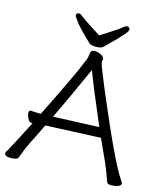

<svg xmlns="http://www.w3.org/2000/svg" viewBox="-131 -995 952 1102"><g transform="rotate(15 345.0 -443.5)"><path d="M607 -3Q588 -59 566 -109L507 -239L484 -238Q460 -237 423 -235.5Q386 -234 344.5 -232Q303 -230 265.5 -228.5Q228 -227 204.5 -226Q181 -225 180 -225Q164 -191 148 -159L118 -99Q99 -61 81 -10Q75 7 37 7Q-1 7 -1 -12Q-1 -18 3 -23.5Q7 -29 11 -36.5Q15 -44 24.5 -62Q34 -80 53.5 -116.5Q73 -153 106 -218H99Q87 -218 77 -236.5Q67 -255 67 -270Q67 -285 78 -285H80Q98 -283 119 -283H138Q273 -553 312 -653Q316 -662 318 -680.5Q320 -699 325 -705Q330 -711 345.5 -711Q361 -711 380 -702Q399 -693 402 -680L399 -660Q399 -647 452 -520Q619 -124 680 -36Q691 -20 691 -16Q691 -4 673 2.5Q655 9 633 9Q611 9 607 -3ZM210 -285 482 -296Q397 -493 356 -601Q273 -416 210 -285ZM304 -745Q234 -811 209.5 -843Q185 -875 185 -880Q185 -896 203 -896Q211 -896 226 -883Q241 -870 275.5 -848.5Q310 -827 345 -804Q380 -827 414 -848.5Q448 -870 463 -883Q478 -896 486 -896Q504 -896 504 -879.5Q504 -863 418 -779Q398 -760 386 -748Q374 -736 344.5 -736Q315 -736 304 -745Z"/></g></svg>

Font: LXGW WenKai TC
Style: Regular
Weight: 400
Designer: LXGW / Fontworks Inc.
Foundry: LXGW / Fontworks Inc.
Version: Version 1.330